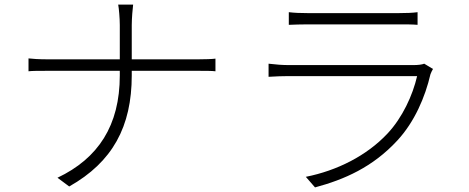

<svg xmlns="http://www.w3.org/2000/svg" viewBox="-20 -784 2040 835"><path d="M104 -530V-474C118 -476 152 -476 187 -476H501V-456C501 -238 407 -95 230 -11L281 27C469 -79 553 -233 553 -456V-476H842C868 -476 904 -476 917 -474V-529C904 -527 869 -526 843 -526H553V-675C553 -703 557 -750 559 -764H494C497 -750 501 -704 501 -675V-526H185C152 -526 118 -528 104 -530Z M1236 -731V-676C1262 -677 1288 -678 1317 -678C1369 -678 1658 -678 1715 -678C1747 -678 1774 -678 1796 -676V-731C1774 -728 1747 -727 1716 -727C1656 -727 1365 -727 1317 -727C1286 -727 1261 -728 1236 -731ZM1863 -484 1825 -507C1815 -503 1797 -501 1780 -501C1739 -501 1273 -501 1234 -501C1210 -501 1180 -503 1148 -507V-450C1180 -452 1211 -453 1234 -453C1277 -453 1745 -453 1794 -453C1775 -370 1730 -272 1665 -203C1575 -107 1446 -42 1310 -15L1350 31C1477 -3 1601 -57 1708 -173C1783 -254 1829 -362 1852 -461C1854 -467 1859 -477 1863 -484Z"/></svg>

Font: GenYoGothic2 TW L
Style: Regular
Weight: 300
Version: Version 2.100;PS 2.1;hotconv 16.6.51;makeotf.lib2.5.65220 DE